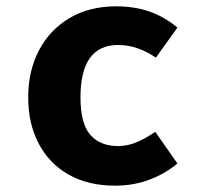

<svg xmlns="http://www.w3.org/2000/svg" viewBox="-20 -569 640 606"><path d="M470 -153 540 -53Q502 -21 452 -2Q402 17 343 17Q258 17 196.5 -18Q135 -53 102 -116Q69 -179 69 -262Q69 -345 103 -410Q137 -475 199.5 -512Q262 -549 346 -549Q405 -549 452 -532.5Q499 -516 540 -482L472 -387Q414 -427 353 -427Q234 -427 234 -262Q234 -179 265 -143.5Q296 -108 352 -108Q382 -108 410 -119.5Q438 -131 470 -153Z"/></svg>

Font: Fira Mono
Style: Bold
Weight: 700
Monospace: yes
Designer: Carrois Corporate & Edenspiekermann AG
Foundry: Carrois Corporate GbR & Edenspiekermann AG
Version: Version 3.206